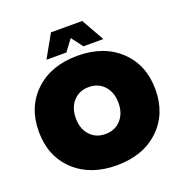

<svg xmlns="http://www.w3.org/2000/svg" viewBox="-166 -1097 1213 1269"><g transform="rotate(-20 440.5 -462.5)"><path d="M31 -360Q31 -533 143.5 -639Q256 -745 441 -745Q626 -745 738.5 -639Q851 -533 851 -360Q851 -187 738.5 -81Q626 25 441 25Q256 25 143.5 -81Q31 -187 31 -360ZM291 -360Q291 -286 332.5 -240.5Q374 -195 441 -195Q508 -195 549.5 -240.5Q591 -286 591 -360Q591 -434 549.5 -479.5Q508 -525 441 -525Q374 -525 332.5 -479.5Q291 -434 291 -360ZM381 -790H241L331 -950H551L641 -790H501L441 -870Z"/></g></svg>

Font: Metropolitano Black
Style: Regular
Weight: 900
Designer: Fonts by Alex Slobzheninov & Chris M. Simpson / Changes by Cristiano Sobral
Foundry: Fonts by Alex Slobzheninov & Chris M. Simpson / Changes by Cristiano Sobral
Version: Version 1.00;August 30, 2020;FontCreator 13.0.0.2681 64-bit